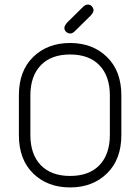

<svg xmlns="http://www.w3.org/2000/svg" viewBox="-20 -820 620 849"><path d="M381.8 -752 313.5 -684.6Q301.8 -671.9 291 -671.9Q280.3 -671.9 272.5 -679.2Q264.6 -686.5 264.6 -696.3Q264.6 -706.1 277.3 -720.7L344.7 -787.1Q356.4 -799.8 368.2 -799.8Q379.9 -799.8 386.7 -791.5Q393.6 -783.2 393.6 -774.4Q393.6 -765.6 381.8 -752ZM63.5 -222.7V-398.4Q63.5 -506.8 127 -568.4Q190.4 -629.9 290 -629.9Q389.6 -629.9 453.1 -567.9Q516.6 -505.9 516.6 -398.4V-222.7Q516.6 -115.2 453.1 -53.2Q389.6 8.8 290 8.8Q190.4 8.8 127 -52.7Q63.5 -114.3 63.5 -222.7ZM114.3 -397.5V-223.6Q114.3 -137.7 160.2 -89.8Q206.1 -42 290 -42Q374 -42 419.9 -89.8Q465.8 -137.7 465.8 -223.6V-397.5Q465.8 -483.4 419.9 -531.2Q374 -579.1 290 -579.1Q206.1 -579.1 160.2 -531.2Q114.3 -483.4 114.3 -397.5Z"/></svg>

Font: Jura
Style: Book
Weight: 400
Version: Version 2.5